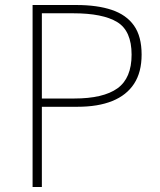

<svg xmlns="http://www.w3.org/2000/svg" viewBox="-20 -746 638 766"><path d="M110 0V-726H285Q368 -726 426 -706.5Q484 -687 514.5 -644Q545 -601 545 -528Q545 -458 515 -412Q485 -366 428 -343Q371 -320 289 -320H147V0ZM147 -353H276Q392 -353 448.5 -393.5Q505 -434 505 -528Q505 -623 447.5 -658Q390 -693 272 -693H147Z"/></svg>

Font: Noto Sans JP
Style: Regular
Weight: 100
Designer: Ryoko NISHIZUKA 西塚涼子 (kana, bopomofo & ideographs); Paul D. Hunt (Latin, Greek & Cyrillic); Sandoll Communications 산돌커뮤니
Foundry: Adobe
Version: Version 2.004;hotconv 1.0.118;makeotfexe 2.5.65603